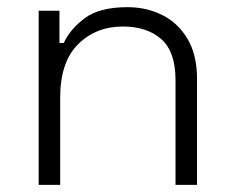

<svg xmlns="http://www.w3.org/2000/svg" viewBox="-20 -516 652 536"><path d="M88 0V-486H146V-396H158Q176 -435 217 -465.5Q258 -496 336 -496Q389 -496 433 -474Q477 -452 503.5 -407.5Q530 -363 530 -296V0H470V-292Q470 -372 430 -407Q390 -442 323 -442Q248 -442 198 -392.5Q148 -343 148 -243V0Z"/></svg>

Font: Space Grotesk Light Light
Style: Regular
Weight: 300
Version: Version 2.000